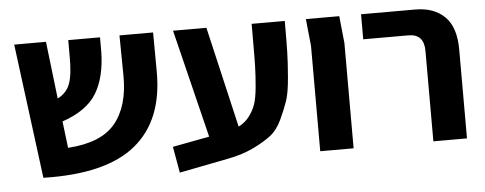

<svg xmlns="http://www.w3.org/2000/svg" viewBox="-44 -678 2085 825"><g transform="rotate(-5 998.0 -266.0)"><path d="M640 -404Q642 -193 513.5 -88Q385 17 115 10L40 -571H177L206 -324Q246 -344 260 -384Q274 -424 273 -504V-570H410V-507Q408 -397 366 -328.5Q324 -260 218 -224L232 -109Q375 -118 436 -191.5Q497 -265 496 -396L494 -571H639Z M1064 -571H1207Q1207 -483 1206 -439Q1205 -395 1199.5 -328.5Q1194 -262 1182.5 -228Q1171 -194 1150.5 -150Q1130 -106 1099 -82.5Q1068 -59 1022 -37Q976 -15 915 -3L701 39L681 -74L840 -104L725 -571H869L970 -136Q998 -150 1016 -173.5Q1034 -197 1043.5 -223.5Q1053 -250 1057.5 -299Q1062 -348 1063 -389Q1064 -430 1064 -506Q1064 -548 1064 -571Z M1310 0V-454L1298 -571H1442L1454 -454V0Z M1798 0V-390Q1798 -463 1731 -463H1536V-571H1770Q1850 -571 1896.5 -525.5Q1943 -480 1943 -383V0Z"/></g></svg>

Font: Assistant
Style: Bold
Weight: 700
Designer: Hebrew By Ben Nathan, Latin by Paul Hunt
Version: Version 2.001;PS 002.001;hotconv 1.0.88;makeotf.lib2.5.64775